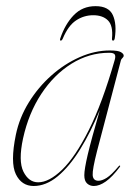

<svg xmlns="http://www.w3.org/2000/svg" viewBox="-20 -597 439 624"><path d="M295.5 -106.5Q280 -46 281.2 -27.8Q282.5 -9.5 300 -9.5Q311.5 -9.5 326.8 -19Q342 -28.5 365.5 -56.5Q368 -60 370 -58.5Q371.5 -57 369 -54Q345 -22 324 -7.2Q303 7.5 285 7.5Q272 7.5 263 -0.8Q254 -9 254 -27.5Q254 -47 265.2 -94.8Q276.5 -142.5 304.5 -239.5Q275 -167.5 240.5 -111.8Q206 -56 167.8 -24.2Q129.5 7.5 89.5 7.5Q50 7.5 31.5 -30.8Q13 -69 31.5 -159Q43 -214.5 73.5 -264Q104 -313.5 146.8 -351.5Q189.5 -389.5 238.8 -411.2Q288 -433 337 -433Q364 -433 373 -427.5Q382 -422 382 -416.5Q382 -412 378 -408.5Q374 -405 373 -401ZM55 -147.5Q39 -73.5 56.2 -39Q73.5 -4.5 104 -4.5Q139.5 -4.5 182 -45.5Q224.5 -86.5 268.5 -174Q312.5 -261.5 352.5 -401Q356.5 -414 353 -419.8Q349.5 -425.5 335 -425.5Q269.5 -425.5 212.2 -389.8Q155 -354 114 -291.5Q73 -229 55 -147.5ZM283 -547.5Q252.5 -547.5 227 -530.5Q201.5 -513.5 184 -471.5Q181 -465 177.5 -465Q173.5 -465 176 -472.5Q191.5 -518.5 219.8 -547.8Q248 -577 290.5 -577Q333.5 -577 346.8 -547.8Q360 -518.5 353 -472.5Q351.5 -465 347.5 -465Q343.5 -465 344 -471.5Q348 -513.5 331 -530.5Q314 -547.5 283 -547.5Z"/></svg>

Font: Fraunces 144pt Thin
Style: Italic
Weight: 100
Italic angle: -16°
Version: Version 1.000;[b76b70a41]